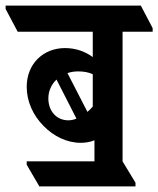

<svg xmlns="http://www.w3.org/2000/svg" viewBox="-75 -645 563 683"><path d="M65 18H407V5L361 -71V-532H468V-545L426 -625H-55V-613L-12 -532H255V-442C229 -461 196 -474 156 -474C80 -474 20 -419 20 -336C20 -284 43 -234 80 -197C116 -160 163 -137 212 -137C230 -137 247 -140 261 -146V-71H20V-59ZM203 -391C223 -391 240 -388 255 -381V-266C249 -259 242 -252 236 -247L165 -385C177 -389 189 -391 203 -391ZM97 -295C97 -321 108 -345 126 -362L197 -223C187 -219 178 -217 168 -217C126 -217 97 -250 97 -295Z"/></svg>

Font: Noto Serif Devanagari ExtraCondensed
Style: Bold
Weight: 700
Width: 2
Designer: Universal Thirst, Indian Type Foundry and the Monotype Design Team
Foundry: Monotype Imaging Inc.
Version: Version 2.004